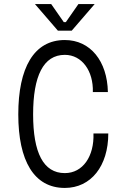

<svg xmlns="http://www.w3.org/2000/svg" viewBox="-20 -913 640 945"><path d="M299 -643C384 -643 440 -563 437 -460H511C508 -612 425 -716 299 -716C146 -716 70 -578 70 -350C70 -122 147 12 299 12C428 12 513 -96 513 -256H440C444 -144 388 -61 299 -61C193 -61 143 -162 143 -350C143 -538 193 -643 299 -643ZM232 -893H152L265 -762H333L446 -893H366L304 -804H294Z"/></svg>

Font: Fliege Mono Light
Style: Regular
Weight: 300
Version: Version 0.020;Glyphs 3.3 (3306)